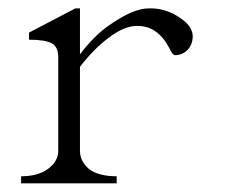

<svg xmlns="http://www.w3.org/2000/svg" viewBox="-20 -503 540 449"><path d="M101.6 -401.4Q85.9 -410.2 47.9 -410.2V-426.8L156.2 -483.4H167V-376Q202.1 -421.9 237.3 -445.3Q292 -483.4 328.1 -483.4Q368.2 -484.4 401.4 -460.9Q429.7 -442.4 430.7 -418.9Q430.7 -398.4 418 -385.7Q406.2 -374 388.7 -374Q382.8 -375 376 -390.6Q348.6 -442.4 301.8 -442.4Q271.5 -443.4 233.4 -414.1Q199.2 -388.7 167 -346.7V-150.4Q167 -126 188.5 -107.4Q210.9 -90.8 252.9 -90.8V-74.2H29.3V-90.8Q69.3 -90.8 92.8 -108.4Q116.2 -126 116.2 -150.4V-374Q114.3 -394.5 101.6 -401.4Z"/></svg>

Font: BabelStone Sani Yi
Style: Regular
Weight: 400
Designer: Andrew West
Foundry: BabelStone
Version: Version 1.00 November 22, 2015, initial release